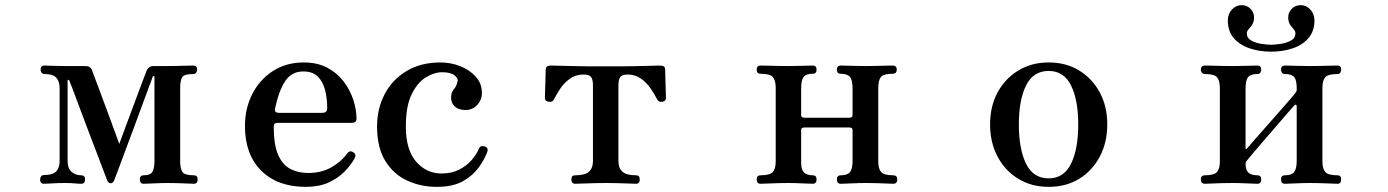

<svg xmlns="http://www.w3.org/2000/svg" viewBox="-20 -715 5400 747"><path d="M151 0Q136 0 136 -17Q136 -24 140 -29Q144 -34 151 -34Q184 -34 198 -47.5Q212 -61 212 -88V-373Q212 -397 199.5 -412Q187 -427 153 -427Q146 -427 142 -432Q138 -437 138 -444Q138 -460 153 -460Q164 -460 184.5 -459Q205 -458 230 -458H312Q332 -458 338 -442Q340 -437 349.5 -411Q359 -385 373 -348Q387 -311 401 -272.5Q415 -234 427 -202Q439 -170 444 -155Q450 -171 461.5 -202.5Q473 -234 487.5 -272.5Q502 -311 515.5 -347.5Q529 -384 538.5 -409Q548 -434 550 -439Q557 -458 578 -458H632Q649 -458 669.5 -458.5Q690 -459 707.5 -459.5Q725 -460 732 -460Q747 -460 747 -444Q747 -437 743 -432Q739 -427 732 -427Q696 -427 688.5 -414Q681 -401 681 -373V-87Q681 -60 689.5 -46.5Q698 -33 734 -33Q749 -33 749 -17Q749 0 734 0Q727 0 709 -1Q691 -2 670 -2.5Q649 -3 632 -3Q607 -3 578.5 -1.5Q550 0 539 0Q524 0 524 -17Q524 -33 539 -33Q565 -33 573 -46.5Q581 -60 581 -89V-415Q581 -419 578 -419Q575 -419 574 -417Q574 -415 563 -386Q552 -357 535.5 -312Q519 -267 500.5 -217Q482 -167 465 -122Q448 -77 437 -47Q426 -17 424 -13Q419 -2 411 -2Q402 -2 397 -13Q396 -15 385.5 -43.5Q375 -72 358 -116Q341 -160 322.5 -209Q304 -258 287.5 -302Q271 -346 260.5 -374Q250 -402 249 -403Q248 -405 245.5 -404.5Q243 -404 243 -401V-88Q243 -60 258.5 -46.5Q274 -33 296 -33Q311 -33 311 -17Q311 0 296 0Q286 0 271 -1.5Q256 -3 230 -3Q205 -3 183.5 -1.5Q162 0 151 0Z M1169 12Q1060 12 996.5 -51Q933 -114 933 -224Q933 -293 961.5 -349Q990 -405 1041.5 -438.5Q1093 -472 1162 -472Q1215 -472 1253.5 -451.5Q1292 -431 1317 -398Q1342 -365 1354.5 -327Q1367 -289 1367 -253Q1367 -237 1348 -237H1059Q1045 -237 1045 -222Q1045 -153 1061.5 -114Q1078 -75 1108.5 -58.5Q1139 -42 1179 -42Q1231 -42 1270 -64.5Q1309 -87 1331 -118Q1341 -132 1355 -122Q1368 -114 1359 -98Q1344 -71 1319 -46Q1294 -21 1257.5 -4.5Q1221 12 1169 12ZM1065 -276H1234Q1253 -276 1253 -294Q1253 -333 1244.5 -365.5Q1236 -398 1216 -417.5Q1196 -437 1160 -437Q1113 -437 1088 -397Q1063 -357 1050 -292Q1047 -276 1065 -276Z M1679 12Q1618 12 1565 -12Q1512 -36 1479.5 -88Q1447 -140 1447 -223Q1447 -292 1476.5 -348.5Q1506 -405 1561.5 -438.5Q1617 -472 1693 -472Q1735 -472 1772 -457Q1809 -442 1832 -415.5Q1855 -389 1855 -353Q1855 -327 1837 -307Q1819 -287 1791 -287Q1764 -287 1749 -301Q1734 -315 1735 -338Q1736 -357 1746 -368Q1756 -379 1760 -398Q1764 -409 1749 -421.5Q1734 -434 1700 -434Q1670 -434 1637.5 -414.5Q1605 -395 1582 -349Q1559 -303 1559 -223Q1559 -132 1599 -86Q1639 -40 1698 -40Q1738 -40 1767.5 -55.5Q1797 -71 1816 -93.5Q1835 -116 1843 -136Q1849 -151 1867 -145Q1882 -139 1875 -122Q1865 -95 1843 -64Q1821 -33 1782 -10.5Q1743 12 1679 12Z M2218 0Q2203 0 2203 -17Q2203 -33 2218 -33Q2256 -33 2271.5 -47Q2287 -61 2287 -89V-382Q2287 -406 2279.5 -415.5Q2272 -425 2250 -425Q2220 -425 2197.5 -409Q2175 -393 2160 -370.5Q2145 -348 2135 -328Q2130 -317 2115 -319Q2100 -321 2100 -334Q2100 -337 2100.5 -351.5Q2101 -366 2101.5 -384Q2102 -402 2102.5 -418Q2103 -434 2103 -441Q2103 -453 2108.5 -456.5Q2114 -460 2125 -460Q2127 -460 2144 -459.5Q2161 -459 2185 -458.5Q2209 -458 2231 -457.5Q2253 -457 2265 -457H2408Q2424 -457 2446.5 -457.5Q2469 -458 2491 -458.5Q2513 -459 2529 -459.5Q2545 -460 2547 -460Q2558 -460 2563 -456.5Q2568 -453 2568 -441Q2568 -434 2568.5 -418Q2569 -402 2569.5 -384Q2570 -366 2570.5 -351.5Q2571 -337 2571 -334Q2571 -321 2556.5 -319Q2542 -317 2537 -328Q2527 -348 2511.5 -370.5Q2496 -393 2474 -409Q2452 -425 2422 -425Q2401 -425 2393.5 -415.5Q2386 -406 2386 -382V-89Q2386 -61 2401.5 -47Q2417 -33 2455 -33Q2469 -33 2469 -17Q2469 0 2455 0Q2448 0 2426 -1Q2404 -2 2379 -2.5Q2354 -3 2337 -3Q2320 -3 2295 -2.5Q2270 -2 2248 -1Q2226 0 2218 0Z M2939 0Q2924 0 2924 -17Q2924 -33 2939 -33Q2976 -33 2987 -46Q2998 -59 2998 -87V-373Q2998 -402 2987 -415Q2976 -428 2939 -428Q2924 -428 2924 -444Q2924 -460 2939 -460Q2947 -460 2966.5 -459.5Q2986 -459 3008.5 -458.5Q3031 -458 3048 -458Q3074 -458 3103 -459Q3132 -460 3142 -460Q3157 -460 3157 -444Q3157 -428 3142 -428Q3116 -428 3106.5 -415.5Q3097 -403 3097 -371V-267Q3097 -257 3110 -257H3284Q3297 -257 3297 -267V-371Q3297 -403 3287 -415.5Q3277 -428 3251 -428Q3236 -428 3236 -444Q3236 -460 3251 -460Q3262 -460 3292 -459Q3322 -458 3347 -458Q3364 -458 3386 -458.5Q3408 -459 3427 -459.5Q3446 -460 3453 -460Q3469 -460 3469 -444Q3469 -428 3453 -428Q3417 -428 3407 -415Q3397 -402 3397 -373V-87Q3397 -59 3408 -46Q3419 -33 3455 -33Q3471 -33 3471 -17Q3471 0 3455 0Q3449 0 3429.5 -1Q3410 -2 3387 -2.5Q3364 -3 3347 -3Q3322 -3 3292 -1.5Q3262 0 3251 0Q3236 0 3236 -17Q3236 -33 3251 -33Q3277 -33 3287 -45.5Q3297 -58 3297 -89V-209Q3297 -219 3284 -219H3110Q3097 -219 3097 -209V-81Q3097 -55 3108 -44Q3119 -33 3142 -33Q3157 -33 3157 -17Q3157 0 3142 0Q3132 0 3103 -1.5Q3074 -3 3048 -3Q3031 -3 3008.5 -2.5Q2986 -2 2966.5 -1Q2947 0 2939 0Z M4060 12Q3993 12 3941.5 -19.5Q3890 -51 3861 -106Q3832 -161 3832 -231Q3832 -301 3861 -355Q3890 -409 3941.5 -440.5Q3993 -472 4060 -472Q4128 -472 4179 -440.5Q4230 -409 4259 -355Q4288 -301 4288 -231Q4288 -161 4259 -106Q4230 -51 4179 -19.5Q4128 12 4060 12ZM4060 -21Q4119 -21 4147 -78Q4175 -135 4175 -231Q4175 -326 4147 -382.5Q4119 -439 4060 -439Q4000 -439 3972 -382.5Q3944 -326 3944 -231Q3944 -135 3972 -78Q4000 -21 4060 -21Z M4668 0Q4652 0 4652 -17Q4652 -33 4668 -33Q4704 -33 4715 -46Q4726 -59 4726 -87V-373Q4726 -402 4715 -414.5Q4704 -427 4668 -427Q4661 -427 4656.5 -432Q4652 -437 4652 -444Q4652 -460 4668 -460Q4675 -460 4694 -459.5Q4713 -459 4736 -458.5Q4759 -458 4776 -458Q4802 -458 4832 -459Q4862 -460 4872 -460Q4887 -460 4887 -444Q4887 -437 4883.5 -432Q4880 -427 4872 -427Q4846 -427 4836 -415Q4826 -403 4826 -371V-142Q4826 -129 4834 -140Q4837 -144 4855.5 -165Q4874 -186 4900 -215.5Q4926 -245 4952.5 -275Q4979 -305 4998 -327Q5017 -349 5021 -355Q5025 -359 5025 -365V-372Q5025 -404 5015 -415.5Q5005 -427 4979 -427Q4972 -427 4968 -432Q4964 -437 4964 -444Q4964 -460 4979 -460Q4990 -460 5020 -459Q5050 -458 5075 -458Q5092 -458 5114.5 -458.5Q5137 -459 5157 -459.5Q5177 -460 5184 -460Q5198 -460 5198 -444Q5198 -437 5194.5 -432Q5191 -427 5184 -427Q5147 -427 5136 -414.5Q5125 -402 5125 -373V-87Q5125 -59 5136 -46Q5147 -33 5184 -33Q5198 -33 5198 -17Q5198 0 5184 0Q5177 0 5157 -1Q5137 -2 5114.5 -2.5Q5092 -3 5075 -3Q5050 -3 5020 -1.5Q4990 0 4979 0Q4964 0 4964 -17Q4964 -33 4979 -33Q5005 -33 5015 -45.5Q5025 -58 5025 -89V-301Q5025 -306 5022 -307.5Q5019 -309 5015 -304Q5010 -299 4991.5 -277.5Q4973 -256 4947.5 -226.5Q4922 -197 4896.5 -167.5Q4871 -138 4853 -116.5Q4835 -95 4831 -90Q4826 -85 4826 -78Q4826 -53 4837.5 -43Q4849 -33 4872 -33Q4887 -33 4887 -17Q4887 0 4872 0Q4862 0 4832 -1.5Q4802 -3 4776 -3Q4759 -3 4736 -2.5Q4713 -2 4694 -1Q4675 0 4668 0ZM4925 -514Q4880 -514 4841.5 -527Q4803 -540 4780 -567Q4757 -594 4757 -635Q4757 -661 4773 -678Q4789 -695 4811 -695Q4831 -695 4845 -681Q4859 -667 4859 -648Q4859 -630 4852 -619.5Q4845 -609 4838 -601.5Q4831 -594 4831 -585Q4831 -567 4848 -557.5Q4865 -548 4887 -544.5Q4909 -541 4925 -541Q4942 -541 4964 -544.5Q4986 -548 5003 -557.5Q5020 -567 5020 -585Q5020 -594 5013 -601.5Q5006 -609 4999 -619.5Q4992 -630 4992 -648Q4992 -667 5006 -681Q5020 -695 5041 -695Q5062 -695 5078 -678Q5094 -661 5094 -635Q5094 -594 5071 -567Q5048 -540 5009.5 -527Q4971 -514 4925 -514Z"/></svg>

Font: Zen Old Mincho
Style: Bold
Weight: 700
Designer: Yoshimichi Ohira
Foundry: Positype
Version: Version 1.500